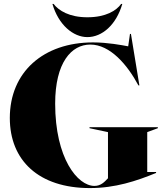

<svg xmlns="http://www.w3.org/2000/svg" viewBox="-20 -943 824 978"><path d="M438 15C567 15 675 -21 775 -62V-67H730V-270L784 -290V-295H436V-290L530 -270V-35C512 -16 494 4 461 4C375 4 261 -137 261 -415C261 -625 344 -716 440 -716C541 -716 629 -613 685 -508H690L647 -770H642L633 -707C601 -713 528 -727 454 -727C201 -727 30 -576 30 -342C30 -126 177 15 438 15ZM247 -923C278 -816 353 -754 425 -754C500 -754 572 -816 603 -923H597C573 -889 519 -855 425 -855C333 -855 279 -889 253 -923Z"/></svg>

Font: Nyght Serif Dark
Style: Regular
Weight: 800
Designer: Maksym Kobuzan
Version: Version 0.410;Glyphs 3.1.2 (3151)